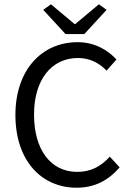

<svg xmlns="http://www.w3.org/2000/svg" viewBox="-20 -865 611 897"><path d="M338 12C422 12 486 -22 539 -83L493 -133C451 -87 404 -62 341 -62C217 -62 139 -165 139 -330C139 -493 221 -594 344 -594C400 -594 443 -571 478 -535L524 -587C485 -630 423 -668 343 -668C176 -668 52 -539 52 -328C52 -114 174 12 338 12ZM286 -706H374L478 -819L442 -845L332 -753H328L218 -845L182 -819Z"/></svg>

Font: DAIFUKU Sans
Style: Regular
Weight: 400
Designer: Original font ‘Source Han Sans JP’ : Paul D. Hunt
Foundry: Daifuku
Version: Version 1.000